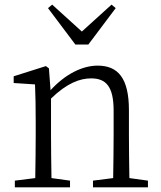

<svg xmlns="http://www.w3.org/2000/svg" viewBox="-20 -808 694 828"><path d="M361 -616 479 -773 461 -788 333 -672 205 -788 187 -773 305 -616ZM538 -40C537 -95 536 -173 536 -227V-333C536 -471 489 -525 401 -525C335 -525 261 -488 198 -419L191 -513L178 -523L39 -479V-450L131 -444C133 -396 134 -347 134 -281V-227C134 -175 133 -95 132 -40L44 -29V0H282V-29L202 -40C201 -95 200 -175 200 -227V-383C269 -450 325 -470 373 -470C437 -470 470 -435 470 -331V-227C470 -173 469 -95 468 -40L381 -29V0H618V-29Z"/></svg>

Font: Noto Serif CJK JP Light
Style: Regular
Weight: 300
Designer: Ryoko NISHIZUKA 西塚涼子 (kana & ideographs); Frank Grießhammer (Latin, Greek & Cyrillic); Wenlong ZHANG 张文龙 (bopomofo); San
Foundry: Adobe Systems Incorporated
Version: Version 1.001;PS 1.001;hotconv 16.6.54;makeotf.lib2.5.65590